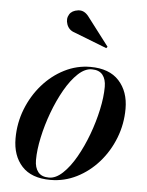

<svg xmlns="http://www.w3.org/2000/svg" viewBox="-52 -741 607 794"><g transform="rotate(5 252.0 -344.5)"><path d="M233.5 -606Q209.5 -613.5 201.2 -636.8Q193 -660 204.5 -678.5Q214.5 -695 240 -698.5Q265.5 -702 284.5 -677L374.5 -559L369.5 -553ZM187 10Q108 10 68.2 -33.5Q28.5 -77 28.5 -148.5Q28.5 -212.5 51.2 -270.5Q74 -328.5 113.5 -373.5Q153 -418.5 204 -444.2Q255 -470 311.5 -470Q390 -470 430.5 -425.8Q471 -381.5 471 -310Q471 -246.5 448.5 -188.8Q426 -131 386.5 -86.2Q347 -41.5 295.8 -15.8Q244.5 10 187 10ZM180 1Q208.5 1 237 -25.8Q265.5 -52.5 290.8 -96.8Q316 -141 335.5 -193.5Q355 -246 366.2 -298.2Q377.5 -350.5 377.5 -393Q377.5 -424.5 363 -442.5Q348.5 -460.5 318 -460.5Q289.5 -460.5 261 -433.8Q232.5 -407 207.2 -362.8Q182 -318.5 162.5 -266Q143 -213.5 131.8 -161.2Q120.5 -109 120.5 -66.5Q120.5 -35.5 135 -17.2Q149.5 1 180 1Z"/></g></svg>

Font: Bodoni* 24pt Medium
Style: Italic
Weight: 500
Italic angle: -13°
Version: Version 2.3